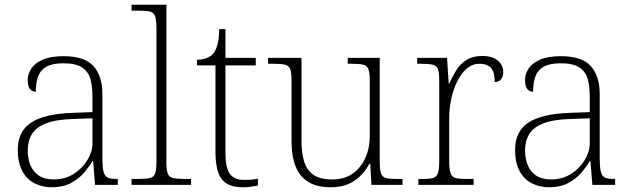

<svg xmlns="http://www.w3.org/2000/svg" viewBox="-20 -780 2665 810"><path d="M199 10Q159 10 126 -6.5Q93 -23 74 -58.5Q55 -94 55 -147Q55 -226 111.5 -263Q168 -300 287 -304L370 -307V-371Q370 -413 362 -444.5Q354 -476 327.5 -494.5Q301 -513 248 -513Q201 -513 175.5 -498.5Q150 -484 140.5 -457Q131 -430 131 -393Q115 -393 106 -405Q97 -417 97 -443Q97 -467 111.5 -490Q126 -513 159.5 -528Q193 -543 248 -543Q337 -543 374.5 -501Q412 -459 412 -383V-111Q412 -76 416.5 -57Q421 -38 433 -31.5Q445 -25 471 -25H477V0H381L373 -100H370Q357 -78 335 -52Q313 -26 279.5 -8Q246 10 199 10ZM207 -23Q254 -23 290.5 -46Q327 -69 348.5 -104.5Q370 -140 370 -174V-281L289 -278Q216 -276 174 -259.5Q132 -243 114.5 -214Q97 -185 97 -145Q97 -112 108 -84Q119 -56 143.5 -39.5Q168 -23 207 -23Z M535 0V-25H562Q596 -25 612.5 -29Q629 -33 634.5 -48.5Q640 -64 640 -98V-659Q640 -695 634.5 -711Q629 -727 613.5 -731Q598 -735 570 -735H535V-760H682V-98Q682 -64 687.5 -48.5Q693 -33 710 -29Q727 -25 760 -25H786V0Z M1004 10Q942 10 915.5 -24Q889 -58 889 -142V-504H811V-528Q832 -528 849 -534Q866 -540 877 -551Q888 -562 896 -586.5Q904 -611 905 -657H931V-536H1059V-504H931V-134Q931 -73 949.5 -47Q968 -21 1009 -21Q1026 -21 1039 -22Q1052 -23 1068 -26V3Q1052 6 1036 8Q1020 10 1004 10Z M1373 10Q1292 10 1251 -37.5Q1210 -85 1210 -184V-439Q1210 -473 1204.5 -488Q1199 -503 1182.5 -507Q1166 -511 1132 -511H1111V-536H1252V-183Q1252 -137 1262.5 -100.5Q1273 -64 1301 -43.5Q1329 -23 1381 -23Q1434 -23 1469 -48.5Q1504 -74 1522 -115Q1540 -156 1540 -205V-438Q1540 -472 1534.5 -487.5Q1529 -503 1512.5 -507Q1496 -511 1462 -511H1447V-536H1582V-97Q1582 -64 1587.5 -48.5Q1593 -33 1608 -29Q1623 -25 1652 -25H1678V0H1547L1542 -89H1538Q1516 -46 1476 -18Q1436 10 1373 10Z M1745 0V-25H1763Q1791 -25 1806.5 -29Q1822 -33 1827.5 -49.5Q1833 -66 1833 -101V-439Q1833 -473 1827.5 -488Q1822 -503 1805.5 -507Q1789 -511 1755 -511H1740V-536H1866L1873 -427H1875Q1888 -456 1904.5 -483Q1921 -510 1948 -527Q1975 -544 2014 -544Q2056 -544 2079.5 -525Q2103 -506 2103 -475Q2103 -459 2094.5 -446.5Q2086 -434 2067 -434Q2067 -463 2060 -479.5Q2053 -496 2038.5 -503.5Q2024 -511 2002 -511Q1973 -511 1949.5 -491Q1926 -471 1909.5 -438Q1893 -405 1884 -364Q1875 -323 1875 -280V-100Q1875 -65 1881 -49Q1887 -33 1902 -29Q1917 -25 1945 -25H1978V0Z M2297 10Q2257 10 2224 -6.5Q2191 -23 2172 -58.5Q2153 -94 2153 -147Q2153 -226 2209.5 -263Q2266 -300 2385 -304L2468 -307V-371Q2468 -413 2460 -444.5Q2452 -476 2425.5 -494.5Q2399 -513 2346 -513Q2299 -513 2273.5 -498.5Q2248 -484 2238.5 -457Q2229 -430 2229 -393Q2213 -393 2204 -405Q2195 -417 2195 -443Q2195 -467 2209.5 -490Q2224 -513 2257.5 -528Q2291 -543 2346 -543Q2435 -543 2472.5 -501Q2510 -459 2510 -383V-111Q2510 -76 2514.5 -57Q2519 -38 2531 -31.5Q2543 -25 2569 -25H2575V0H2479L2471 -100H2468Q2455 -78 2433 -52Q2411 -26 2377.5 -8Q2344 10 2297 10ZM2305 -23Q2352 -23 2388.5 -46Q2425 -69 2446.5 -104.5Q2468 -140 2468 -174V-281L2387 -278Q2314 -276 2272 -259.5Q2230 -243 2212.5 -214Q2195 -185 2195 -145Q2195 -112 2206 -84Q2217 -56 2241.5 -39.5Q2266 -23 2305 -23Z"/></svg>

Font: Noto Serif Bengali ExtraLight
Style: Regular
Weight: 250
Version: Version 2.003